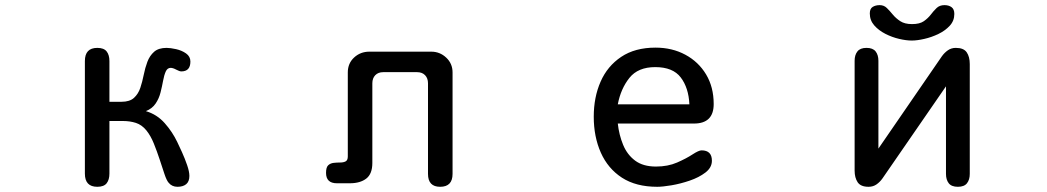

<svg xmlns="http://www.w3.org/2000/svg" viewBox="-20 -718 4040 741"><path d="M355.5 2.9Q307.6 2.9 307.6 -47.9V-482.4Q307.6 -533.2 355.5 -533.2Q380.9 -533.2 391.6 -519.5Q402.3 -505.9 402.3 -482.4V-325.2H449.2Q480.5 -325.2 497.1 -340.3Q513.7 -355.5 521.5 -378.9Q529.3 -402.3 534.7 -429.2Q540 -456.1 548.8 -479.5Q557.6 -502.9 574.7 -518.1Q591.8 -533.2 623 -533.2Q637.7 -533.2 659.7 -528.3Q681.6 -523.4 698.2 -511.7Q714.8 -500 714.8 -480.5Q714.8 -442.4 679.7 -442.4Q672.9 -442.4 660.2 -449.2Q647.5 -456.1 638.7 -456.1Q626 -456.1 619.6 -441.9Q613.3 -427.7 609.4 -406.2Q605.5 -384.8 599.6 -361.3Q593.8 -337.9 580.6 -318.4Q567.4 -298.8 543 -289.1Q585.9 -276.4 615.7 -242.7Q645.5 -209 664.1 -169.9Q670.9 -156.2 682.1 -131.3Q693.4 -106.4 702.1 -81.1Q710.9 -55.7 710.9 -39.1Q710.9 -17.6 698.7 -7.3Q686.5 2.9 665 2.9Q643.6 2.9 630.9 -12.7Q623 -21.5 614.7 -46.4Q606.4 -71.3 596.2 -102.5Q585.9 -133.8 573.7 -164.1Q561.5 -194.3 544.9 -214.8Q527.3 -236.3 504.4 -243.7Q481.4 -251 455.1 -251H402.3V-47.9Q402.3 -24.4 391.6 -10.7Q380.9 2.9 355.5 2.9Z M1678.7 2.9Q1631.8 2.9 1631.8 -46.9V-396.5Q1631.8 -416 1620.6 -427.7Q1609.4 -439.5 1589.8 -439.5H1459Q1439.5 -439.5 1428.2 -427.7Q1417 -416 1417 -396.5V-88.9Q1417 -46.9 1393.6 -28.8Q1370.1 -10.7 1330.1 -10.7H1280.3Q1238.3 -10.7 1238.3 -50.8Q1238.3 -72.3 1246.6 -80.1Q1254.9 -87.9 1267.6 -89.4Q1280.3 -90.8 1293 -90.8Q1305.7 -90.8 1314 -95.2Q1322.3 -99.6 1322.3 -114.3V-438.5Q1322.3 -473.6 1346.7 -496.1Q1371.1 -518.6 1405.3 -518.6H1644.5Q1677.7 -518.6 1702.1 -495.6Q1726.6 -472.7 1726.6 -438.5V-46.9Q1726.6 2.9 1678.7 2.9Z M2516.6 2.9Q2434.6 2.9 2380.4 -32.2Q2326.2 -67.4 2298.8 -128.9Q2271.5 -190.4 2271.5 -267.6Q2271.5 -342.8 2297.9 -402.8Q2324.2 -462.9 2377.4 -498.5Q2430.7 -534.2 2509.8 -534.2Q2574.2 -534.2 2625 -506.8Q2675.8 -479.5 2705.1 -430.7Q2734.4 -381.8 2734.4 -316.4Q2734.4 -241.2 2658.2 -241.2H2364.3Q2369.1 -197.3 2384.8 -159.2Q2400.4 -121.1 2431.2 -98.1Q2461.9 -75.2 2511.7 -75.2Q2557.6 -75.2 2593.3 -90.8Q2628.9 -106.4 2652.8 -122.1Q2676.8 -137.7 2687.5 -137.7Q2727.5 -137.7 2727.5 -97.7Q2727.5 -71.3 2702.6 -52.2Q2677.7 -33.2 2642.1 -21Q2606.4 -8.8 2571.8 -2.9Q2537.1 2.9 2516.6 2.9ZM2364.3 -315.4H2640.6Q2637.7 -378.9 2607.4 -418.9Q2577.1 -459 2508.8 -459Q2442.4 -459 2409.2 -417.5Q2376 -376 2364.3 -315.4Z M3499 -561.5Q3477.5 -561.5 3450.2 -567.9Q3422.9 -574.2 3397 -587.4Q3371.1 -600.6 3354 -620.1Q3336.9 -639.6 3336.9 -666Q3336.9 -684.6 3348.1 -691.4Q3359.4 -698.2 3375 -698.2Q3391.6 -698.2 3402.8 -687Q3414.1 -675.8 3425.8 -661.6Q3437.5 -647.5 3454.6 -636.2Q3471.7 -625 3500 -625Q3529.3 -625 3545.4 -636.2Q3561.5 -647.5 3572.3 -661.6Q3583 -675.8 3594.7 -687Q3606.4 -698.2 3625 -698.2Q3641.6 -698.2 3652.3 -690.4Q3663.1 -682.6 3663.1 -664.1Q3663.1 -637.7 3645.5 -618.7Q3627.9 -599.6 3601.6 -586.9Q3575.2 -574.2 3547.4 -567.9Q3519.5 -561.5 3499 -561.5ZM3332 2.9Q3301.8 2.9 3290 -14.6Q3278.3 -32.2 3278.3 -59.6V-483.4Q3278.3 -505.9 3289.1 -519.5Q3299.8 -533.2 3324.2 -533.2Q3348.6 -533.2 3359.4 -519.5Q3370.1 -505.9 3370.1 -483.4V-144.5L3615.2 -501Q3625 -514.6 3638.2 -523.9Q3651.4 -533.2 3668.9 -533.2Q3699.2 -533.2 3710.9 -516.1Q3722.7 -499 3722.7 -470.7V-46.9Q3722.7 -24.4 3711.9 -10.7Q3701.2 2.9 3676.8 2.9Q3652.3 2.9 3641.6 -10.7Q3630.9 -24.4 3630.9 -46.9V-384.8L3385.7 -29.3Q3376 -15.6 3362.8 -6.3Q3349.6 2.9 3332 2.9Z"/></svg>

Font: Kosugi Maru
Style: Regular
Weight: 400
Designer: MOTOYA
Version: Version 4.002